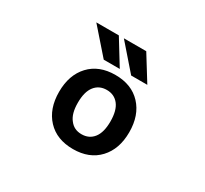

<svg xmlns="http://www.w3.org/2000/svg" viewBox="-154 -989 1308 1226"><g transform="rotate(30 500.0 -376.5)"><path d="M418.9 -139.6Q450.2 -97.7 505.9 -97.7Q561.5 -97.7 593.8 -138.7Q626 -179.7 626 -260.7Q626 -341.8 593.8 -382.8Q561.5 -423.8 505.9 -423.8Q450.2 -423.8 418 -382.8Q385.7 -341.8 385.7 -260.7Q385.7 -179.7 418.9 -139.6ZM247.1 -261.2Q247.1 -385.7 316.4 -460Q385.7 -534.2 505.9 -534.2Q626 -534.2 695.3 -460Q764.6 -385.7 764.6 -261.2Q764.6 -136.7 695.3 -62.5Q626 11.7 505.9 11.7Q385.7 11.7 316.4 -62.5Q247.1 -136.7 247.1 -261.2ZM599.6 -763.7 712.9 -581.1H593.8L434.6 -763.7ZM397.5 -763.7 509.8 -581.1H391.6L231.4 -763.7Z"/></g></svg>

Font: GenEi Gothic M Regular
Style: Bold
Weight: 700
Designer: o_tamon (Modified); [Source Han Sans]
Ryoko NISHIZUKA  (kana & ideographs); Paul D. Hunt (Latin, Greek & Cyrillic); Wenl
Version: Version 1.1a;Original Version 1.004